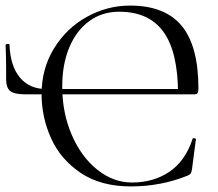

<svg xmlns="http://www.w3.org/2000/svg" viewBox="-20 -656 780 688"><path d="M129 -319Q129 -410 173.5 -482.5Q218 -555 291 -595.5Q364 -636 446 -636Q571 -636 631 -563.5Q691 -491 691 -339Q691 -327 688 -322.5Q685 -318 676 -318H618Q618 -469 566 -541.5Q514 -614 407 -614Q346 -614 300 -580.5Q254 -547 228.5 -486.5Q203 -426 203 -346Q203 -252 237 -173Q271 -94 328.5 -48Q386 -2 453 -2Q530 -2 587 -40.5Q644 -79 670 -158Q670 -161 674 -161Q677 -161 679.5 -160Q682 -159 682 -157L668 -50Q666 -38 663.5 -34.5Q661 -31 653 -27Q557 12 449 12Q341 12 269 -36.5Q197 -85 163 -160.5Q129 -236 129 -319ZM2 -406Q2 -451 0 -495Q0 -498 7 -498.5Q14 -499 14 -496Q17 -419 51.5 -378Q86 -337 145 -337H667V-318H70Q32 -318 17 -329.5Q2 -341 2 -372Z"/></svg>

Font: Cormorant Infant
Style: Regular
Weight: 400
Designer: Christian Thalmann (Catharsis Fonts)
Foundry: Catharsis Fonts
Version: Version 4.000